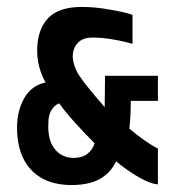

<svg xmlns="http://www.w3.org/2000/svg" viewBox="-20 -528 503 552"><path d="M187 4Q134 4 99 -16.5Q64 -37 46.5 -73.5Q29 -110 29 -161Q29 -209 49.5 -245.5Q70 -282 111 -291Q100 -310 93 -335Q86 -360 87 -392Q90 -448 120.5 -478Q151 -508 215 -508Q246 -508 276.5 -503.5Q307 -499 329.5 -494Q352 -489 361 -485V-402Q358 -403 340 -407.5Q322 -412 296.5 -416Q271 -420 245 -420Q222 -420 209 -409.5Q196 -399 191.5 -383.5Q187 -368 191 -350Q195 -332 205 -315Q209 -309 216.5 -298.5Q224 -288 233 -277Q242 -266 251 -255Q260 -244 268 -235Q276 -226 281 -220L282 -310H434V-238H356Q356 -220 355.5 -206.5Q355 -193 354 -181.5Q353 -170 352 -158Q372 -141 395.5 -124.5Q419 -108 434 -101V2Q413 1 379 -18.5Q345 -38 314 -64Q301 -38 281.5 -23Q262 -8 238 -2Q214 4 187 4ZM192 -74Q216 -74 231 -85.5Q246 -97 252 -116Q223 -145 195.5 -175.5Q168 -206 150 -231Q136 -225 127.5 -211Q119 -197 119 -172Q117 -125 137.5 -99.5Q158 -74 192 -74Z"/></svg>

Font: Alumni Sans
Style: Bold
Weight: 700
Designer: Robert E. Leuschke
Foundry: Robert E. Leuschke
Version: Version 1.018